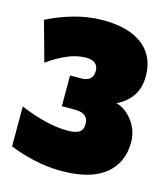

<svg xmlns="http://www.w3.org/2000/svg" viewBox="-118 -883 859 989"><g transform="rotate(15 311.5 -389.0)"><path d="M611 -221Q611 -111 532.5 -48.5Q454 14 300 14Q227 14 154 -2.5Q81 -19 24 -43V-256Q86 -229 152.5 -212Q219 -195 279 -195Q321 -195 340.5 -208Q360 -221 360 -251Q360 -309 290 -309H218V-473H274Q340 -473 340 -529Q340 -583 274 -583Q226 -583 174 -560.5Q122 -538 73 -502L14 -715Q75 -747 153 -769.5Q231 -792 310 -792Q448 -792 522 -734Q596 -676 596 -570Q596 -504 565 -461.5Q534 -419 486 -397Q517 -389 545.5 -364.5Q574 -340 592.5 -303Q611 -266 611 -221Z"/></g></svg>

Font: Alfa Slab One
Style: Regular
Weight: 400
Designer: JM Sole
Foundry: JM Sole
Version: Version 2.000